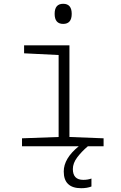

<svg xmlns="http://www.w3.org/2000/svg" viewBox="-20 -771 640 1012"><path d="M358 -698Q358 -751 313 -751Q268 -751 268 -698Q268 -645 313 -645Q358 -645 358 -698ZM462 212V170Q443 177 419 177Q364 177 364 120Q364 89 387 58.5Q410 28 443 0H526V-42L346 -49V-532H107V-490L289 -481V-49L96 -42V0H395Q316 64 316 133Q316 221 408 221Q439 221 462 212Z"/></svg>

Font: Noto Sans Mono UI Light
Style: Regular
Weight: 300
Designer: Monotype Design team
Foundry: Monotype Imaging Inc.
Version: 1.000